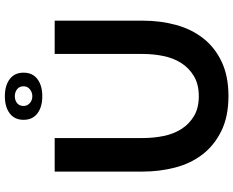

<svg xmlns="http://www.w3.org/2000/svg" viewBox="-105 -850 960 790"><g transform="rotate(-90 375.0 -455.0)"><path d="M277 -838Q277 -875 303.5 -895Q330 -915 374 -915Q418 -915 444.5 -895Q471 -875 471 -838Q471 -801 444.5 -781Q418 -761 374 -761Q330 -761 303.5 -781Q277 -801 277 -838ZM374 -874Q357 -874 345.5 -864.5Q334 -855 334 -838Q334 -823 345.5 -812.5Q357 -802 374 -802Q390 -802 402.5 -812Q415 -822 415 -838Q415 -855 403 -864.5Q391 -874 374 -874ZM374 -117Q423 -117 456.5 -137Q490 -157 510.5 -189Q531 -221 539.5 -262.5Q548 -304 548 -348V-710H685V-348Q685 -275 667.5 -211Q650 -147 612.5 -99Q575 -51 516 -23Q457 5 375 5Q290 5 230.5 -24.5Q171 -54 134 -102.5Q97 -151 80.5 -215Q64 -279 64 -348V-710H202V-348Q202 -303 210.5 -261.5Q219 -220 239.5 -188Q260 -156 293 -136.5Q326 -117 374 -117Z"/></g></svg>

Font: IngvarSans
Style: Bold
Weight: 700
Version: Version 3.000